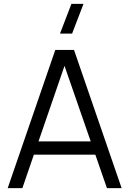

<svg xmlns="http://www.w3.org/2000/svg" viewBox="-20 -980 674 1000"><path d="M352 -960H415L355.5 -805H292.5ZM613.5 0H537L476.5 -174.5H156.5L96.5 0H20L268 -720H365.5ZM316 -637 180.5 -243.5H452.5Z"/></svg>

Font: CCSD_manrope
Style: Regular
Weight: 400
Designer: Mikhail Sharanda
Foundry: Mikhail Sharanda
Version: Version 4.503